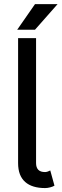

<svg xmlns="http://www.w3.org/2000/svg" viewBox="-20 -909 301 938"><path d="M225.6 -76.2Q221.2 -73.7 213.6 -71Q206.1 -68.4 200.2 -68.4Q189.5 -68.4 181.2 -71Q172.9 -73.7 167.2 -79.3Q161.6 -85 158.9 -93.3Q156.2 -101.6 156.2 -112.3V-214.8V-282.2V-722.7H68.4V-282.2V-214.8V-112.3Q68.4 -81.1 77.1 -58.1Q85.9 -35.2 103 -20Q120.1 -4.9 144.5 2.4Q168.9 9.8 200.2 9.8Q211.9 9.8 225.1 6.3Q238.3 2.9 246.1 -2ZM150.9 -763.7 261.2 -888.7H150.9L64 -763.7Z"/></svg>

Font: Giphurs
Style: Regular
Weight: 400
Version: Version 2.010